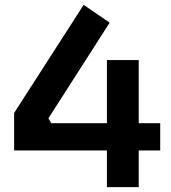

<svg xmlns="http://www.w3.org/2000/svg" viewBox="-20 -770 702 790"><path d="M550.8 0H419.9V-150.9H38.1V-305.2L324.2 -750L431.2 -676.8L179.2 -283.2L190.9 -263.2H419.9V-522.9H550.8V-263.2H639.2V-150.9H550.8Z"/></svg>

Font: Sora SemiBold
Style: Regular
Weight: 600
Designer: Jonathan Barnbrook, Julián Moncada
Foundry: Barnbrook Fonts
Version: Version 2.000